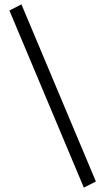

<svg xmlns="http://www.w3.org/2000/svg" viewBox="-20 -687 481 877"><path d="M418 142 78 -667 23 -639 363 170Z"/></svg>

Font: Buenard
Style: Regular
Weight: 400
Version: Version 2.000